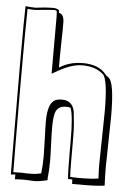

<svg xmlns="http://www.w3.org/2000/svg" viewBox="-54 -777 554 850"><g transform="rotate(5 222.5 -351.5)"><path d="M175 -725V-717Q196 -715 198 -680Q198 -668 198 -636Q197 -609 197 -594Q197 -571 196 -527Q196 -491 196 -476Q241 -505 300 -505Q370 -505 402 -466Q405 -463 407 -460L419 -451Q445 -430 445 -283Q445 -245 443 -166Q441 -90 441 -55Q441 -15 443 27Q406 32 359 32H340H299Q298 24 298 12H279Q276 -20 276 -109V-159Q276 -268 263 -303Q256 -306 242 -306Q205 -306 195 -273Q189 -251 189 -209Q189 -183 191 -134Q193 -85 193 -61Q193 -18 189 14V25Q154 34 131 34Q124 34 109 33Q93 32 85 32Q59 32 45 34V12Q41 13 34.5 13.5Q28 14 25 14Q25 -35 24 -175Q23 -376 23 -476Q23 -691 25 -734Q50 -731 70 -731Q75 -731 87 -733Q116 -737 147 -737Q173 -736 175 -725ZM166 -446V-697Q166 -724 163 -726Q160 -728 153 -728Q138 -728 79 -722Q73 -721 70 -721Q45 -721 35 -723Q33 -602 33 -493V-355Q33 -276 34 -131Q35 -33 35 3Q48 2 67 2Q78 2 95 3Q108 3 115 3Q137 3 159 -3V-7Q163 -41 163 -81Q163 -106 161 -157Q159 -208 159 -233Q159 -318 195 -332Q207 -336 222 -336Q268 -336 278 -289Q279 -284 284 -230Q286 -212 286 -147V-73Q286 -12 288 2Q300 2 320 3Q337 3 346 3Q382 3 413 -2Q411 -40 411 -65Q411 -101 413 -178Q415 -260 415 -298Q415 -443 392 -464Q357 -495 299 -495Q251 -495 189 -459Q186 -458 180 -454Q170 -448 166 -446Z"/></g></svg>

Font: Londrina Shadow
Style: Regular
Weight: 400
Designer: Marcelo Magalhaes
Foundry: Marcelo Magalhães
Version: Version 1.001 2011